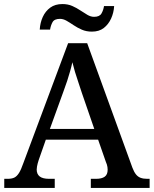

<svg xmlns="http://www.w3.org/2000/svg" viewBox="-20 -927 758 947"><path d="M1 0V-45H18Q38 -45 50.5 -51Q63 -57 73.5 -73.5Q84 -90 95 -122L316 -714H410L633 -100Q641 -79 650.5 -67Q660 -55 673.5 -50Q687 -45 706 -45H718V0H428V-45H454Q482 -45 496.5 -55.5Q511 -66 511 -90Q511 -97 510 -103Q509 -109 507 -116Q505 -123 502 -129L464 -238H206L171 -138Q168 -130 166 -121.5Q164 -113 162.5 -105.5Q161 -98 161 -91Q161 -68 176 -56.5Q191 -45 222 -45H250V0ZM226 -291H445L384 -468Q375 -497 366 -522.5Q357 -548 350 -572Q343 -596 337 -620Q332 -597 325.5 -574.5Q319 -552 311.5 -528.5Q304 -505 293 -476ZM433 -771Q406 -771 384 -780.5Q362 -790 343.5 -802.5Q325 -815 308.5 -824.5Q292 -834 276 -834Q248 -834 239 -817.5Q230 -801 227 -781H176Q178 -815 191 -843.5Q204 -872 228 -889.5Q252 -907 288 -907Q315 -907 336.5 -897.5Q358 -888 376.5 -875.5Q395 -863 411.5 -853.5Q428 -844 444 -844Q471 -844 480.5 -860.5Q490 -877 493 -897H543Q541 -864 528 -835.5Q515 -807 492 -789Q469 -771 433 -771Z"/></svg>

Font: Noto Serif Hebrew Medium
Style: Regular
Weight: 500
Version: Version 2.003